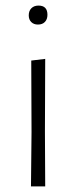

<svg xmlns="http://www.w3.org/2000/svg" viewBox="-20 -668 273 688"><path d="M118 -648Q150 -648 150 -615Q150 -599 141 -589.5Q132 -580 116 -580Q101 -580 92 -589Q83 -598 83 -613Q83 -629 92.5 -638.5Q102 -648 118 -648ZM91 0 93 -195 92 -451 142 -457 141 -198 142 0Z"/></svg>

Font: Alegreya Sans SC Light
Style: Regular
Weight: 300
Designer: Juan Pablo del Peral
Foundry: Huerta Tipografica
Version: Version 2.007